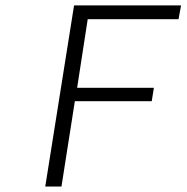

<svg xmlns="http://www.w3.org/2000/svg" viewBox="-20 -680 680 700"><path d="M145 0 250 -660.2H640.1L630.9 -609.9H299.8L261.2 -359.9H541L533.2 -311H252.9L204.1 0Z"/></svg>

Font: Office Code Pro Light Italic
Style: Regular
Weight: 300
Italic angle: -9°
Designer: Nathan Rutzky & Paul D. Hunt
Foundry: Adobe Systems Incorporated
Version: Version 1.004;PS 001.004;hotconv 1.0.70;makeotf.lib2.5.58329